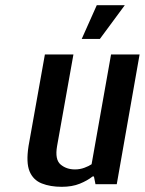

<svg xmlns="http://www.w3.org/2000/svg" viewBox="-20 -710 558 740"><path d="M218 10Q174 10 141 -3Q108 -16 94 -49.5Q80 -83 90 -147L153 -500H263L200 -147Q191 -95 213.5 -76Q236 -57 269 -57Q288 -57 305.5 -63.5Q323 -70 333 -77L408 -500H518L430 0H348L342 -30H337Q317 -14 287.5 -2Q258 10 218 10ZM295 -560 353 -690H461L365 -560Z"/></svg>

Font: Cuprum SemiBold
Style: Italic
Weight: 600
Italic angle: -10°
Version: Version 3.000